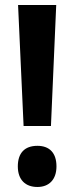

<svg xmlns="http://www.w3.org/2000/svg" viewBox="-20 -734 297 765"><path d="M183 -232 204 -714H52L74 -232ZM51 -71C51 -18 81 11 129 11C175 11 205 -18 205 -71C205 -125 177 -153 129 -153C78 -153 51 -124 51 -71Z"/></svg>

Font: Noto Sans Myanmar UI ExtraCondensed
Style: Bold
Weight: 700
Width: 2
Designer: Monotype Design Team
Foundry: Monotype Imaging Inc.
Version: Version 2.103